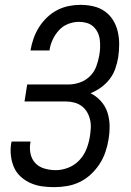

<svg xmlns="http://www.w3.org/2000/svg" viewBox="-20 -763 540 791"><path d="M203 8Q177 8 152.5 4.5Q128 1 105.5 -9Q83 -19 65 -35.5Q47 -52 37.5 -74Q28 -96 25 -121.5Q22 -147 26 -172L28 -180H106L105 -175Q101 -152 106 -129Q111 -106 126 -90.5Q141 -75 163.5 -68.5Q186 -62 210 -62Q235 -62 261 -72Q287 -82 306.5 -102.5Q326 -123 336 -148.5Q346 -174 350 -199Q353 -217 354 -235Q355 -253 351 -270Q347 -287 338.5 -301.5Q330 -316 316.5 -326Q303 -336 286 -340.5Q269 -345 251 -345H81L92 -415H262Q285 -415 308.5 -423Q332 -431 350 -448.5Q368 -466 376.5 -489Q385 -512 389 -535Q392 -552 392.5 -568Q393 -584 391 -600Q389 -616 382 -630Q375 -644 364 -654Q353 -664 337.5 -668.5Q322 -673 305 -673Q283 -673 261 -664.5Q239 -656 223 -638.5Q207 -621 197 -599.5Q187 -578 184 -556V-555H106V-557Q110 -581 118.5 -605Q127 -629 140.5 -650.5Q154 -672 173 -690.5Q192 -709 215 -721Q238 -733 262.5 -738Q287 -743 311 -743Q339 -743 365 -737Q391 -731 411.5 -716.5Q432 -702 445.5 -680.5Q459 -659 465 -633.5Q471 -608 471 -581Q471 -554 467 -527Q463 -503 455 -480Q447 -457 432 -437.5Q417 -418 396.5 -403Q376 -388 353 -379Q377 -367 395.5 -346.5Q414 -326 422.5 -300Q431 -274 431.5 -245.5Q432 -217 427 -188Q423 -162 414 -136Q405 -110 390 -87Q375 -64 354 -44.5Q333 -25 308 -13Q283 -1 256 3.5Q229 8 203 8Z"/></svg>

Font: Iosevka
Style: Italic
Weight: 400
Italic angle: -9°
Monospace: yes
Designer: Belleve Invis
Foundry: Belleve Invis
Version: Version 32.5.0; ttfautohint (v1.8.4)